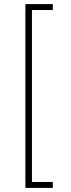

<svg xmlns="http://www.w3.org/2000/svg" viewBox="-20 -780 345 938"><path d="M238 138H104V-760H238V-731H136V109H238Z"/></svg>

Font: IBM Plex Sans ExtraLight
Style: Regular
Weight: 250
Designer: Mike Abbink, Paul van der Laan, Pieter van Rosmalen
Foundry: Bold Monday
Version: Version 3.201